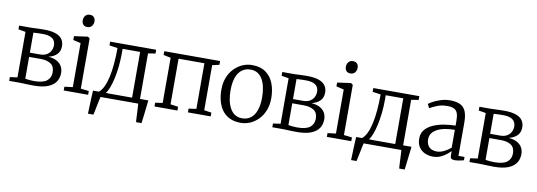

<svg xmlns="http://www.w3.org/2000/svg" viewBox="-67 -1219 5193 1855"><g transform="rotate(10 2530.0 -292.0)"><path d="M275 4Q253.5 4 224.8 3Q196 2 170.2 1Q144.5 0 130 0H34.5V-37L107.5 -47V-493.5L36.5 -505.5V-542.5H139Q155.5 -542.5 178.8 -543.5Q202 -544.5 228.2 -545.5Q254.5 -546.5 279.5 -546.5Q352 -546.5 396 -530.5Q440 -514.5 459.5 -485.5Q479 -456.5 479 -418Q479 -367 448.2 -337Q417.5 -307 366.5 -295.5Q414.5 -292 447.8 -274.8Q481 -257.5 498.2 -228.8Q515.5 -200 515.5 -160.5Q515.5 -112.5 491.2 -75.5Q467 -38.5 414 -17.2Q361 4 275 4ZM271.5 -40Q358 -40 396 -70.2Q434 -100.5 434 -154Q434 -212.5 396.2 -237Q358.5 -261.5 298.5 -261.5H184V-48Q192.5 -46 206.5 -44.2Q220.5 -42.5 237.5 -41.2Q254.5 -40 271.5 -40ZM184 -303H281.5Q323 -303 349.2 -318.8Q375.5 -334.5 388.2 -359.5Q401 -384.5 401 -413Q401 -438.5 389.2 -458.8Q377.5 -479 350 -490.8Q322.5 -502.5 275 -502.5Q251.5 -502.5 228 -501.8Q204.5 -501 184 -499.5Z M569.5 0V-37L650.5 -47V-479L576 -496.5V-534L704 -552H711L729 -538V-46L809 -37V0ZM685.5 -643Q660.5 -643 646.5 -658.5Q632.5 -674 632.5 -700Q632.5 -725.5 648 -745Q663.5 -764.5 692.5 -764.5H693.5Q718.5 -764.5 732.5 -749Q746.5 -733.5 746.5 -708Q746.5 -682 731 -662.5Q715.5 -643 686.5 -643Z M890.5 0V-45.5L905 -46.5Q931.5 -67 951.5 -108.5Q971.5 -150 984.5 -208.5Q997.5 -267 1003.8 -339.5Q1010 -412 1010 -494L929.5 -505.5V-542.5H1381V-505.5L1309.5 -494V0ZM972 -46.5H1232V-495H1060V-449Q1060 -382.5 1053 -318.8Q1046 -255 1033.8 -200.2Q1021.5 -145.5 1005.8 -105.2Q990 -65 972 -46.5ZM839 180Q840.5 142.5 841.8 104.8Q843 67 844.5 28.5Q846 -10 848.5 -48H994L932 -7Q927.5 11.5 922 37.5Q916.5 63.5 911 91.2Q905.5 119 900.8 142.8Q896 166.5 892.5 180ZM1310.5 180Q1309 157 1307.8 133.5Q1306.5 110 1305.5 87Q1304.5 64 1303.2 41.8Q1302 19.5 1300.5 -0.5L1255.5 -47.5H1391.5Q1389 -25 1386.2 -2.2Q1383.5 20.5 1381 43.5Q1378.5 66.5 1375.8 89.5Q1373 112.5 1370.2 135.2Q1367.5 158 1364.5 180Z M1460 0V-37L1532 -47.5V-490.5L1460.5 -505.5V-542.5H2008V-505.5L1939.5 -490V-47.5L2011.5 -37V0H1788V-37L1862.5 -47.5V-495H1609V-47.5L1685 -37V0Z M2068 -273Q2068 -340.5 2089.2 -393.2Q2110.5 -446 2146.8 -482.8Q2183 -519.5 2227.5 -538.8Q2272 -558 2318.5 -558Q2405.5 -558 2458 -518.5Q2510.5 -479 2534 -414.5Q2557.5 -350 2557.5 -274.5Q2557.5 -207 2536.2 -154Q2515 -101 2479 -64.2Q2443 -27.5 2398.5 -8.2Q2354 11 2307.5 11Q2242 11 2196.2 -11.8Q2150.5 -34.5 2122.2 -74.2Q2094 -114 2081 -165Q2068 -216 2068 -273ZM2312.5 -34.5Q2361.5 -34.5 2396.5 -60.8Q2431.5 -87 2450.2 -139Q2469 -191 2469 -267Q2469 -315.5 2460.5 -359.5Q2452 -403.5 2433.8 -438Q2415.5 -472.5 2386 -492.5Q2356.5 -512.5 2313.5 -512.5Q2264.5 -512.5 2229.2 -486.2Q2194 -460 2175.2 -408.5Q2156.5 -357 2156.5 -280Q2156.5 -231.5 2165.2 -187.2Q2174 -143 2192.5 -108.5Q2211 -74 2240.8 -54.2Q2270.5 -34.5 2312.5 -34.5Z M2856.5 4Q2835 4 2806.2 3Q2777.5 2 2751.8 1Q2726 0 2711.5 0H2616V-37L2689 -47V-493.5L2618 -505.5V-542.5H2720.5Q2737 -542.5 2760.2 -543.5Q2783.5 -544.5 2809.8 -545.5Q2836 -546.5 2861 -546.5Q2933.5 -546.5 2977.5 -530.5Q3021.5 -514.5 3041 -485.5Q3060.5 -456.5 3060.5 -418Q3060.5 -367 3029.8 -337Q2999 -307 2948 -295.5Q2996 -292 3029.2 -274.8Q3062.5 -257.5 3079.8 -228.8Q3097 -200 3097 -160.5Q3097 -112.5 3072.8 -75.5Q3048.5 -38.5 2995.5 -17.2Q2942.5 4 2856.5 4ZM2853 -40Q2939.5 -40 2977.5 -70.2Q3015.5 -100.5 3015.5 -154Q3015.5 -212.5 2977.8 -237Q2940 -261.5 2880 -261.5H2765.5V-48Q2774 -46 2788 -44.2Q2802 -42.5 2819 -41.2Q2836 -40 2853 -40ZM2765.5 -303H2863Q2904.5 -303 2930.8 -318.8Q2957 -334.5 2969.8 -359.5Q2982.5 -384.5 2982.5 -413Q2982.5 -438.5 2970.8 -458.8Q2959 -479 2931.5 -490.8Q2904 -502.5 2856.5 -502.5Q2833 -502.5 2809.5 -501.8Q2786 -501 2765.5 -499.5Z M3151 0V-37L3232 -47V-479L3157.5 -496.5V-534L3285.5 -552H3292.5L3310.5 -538V-46L3390.5 -37V0ZM3267 -643Q3242 -643 3228 -658.5Q3214 -674 3214 -700Q3214 -725.5 3229.5 -745Q3245 -764.5 3274 -764.5H3275Q3300 -764.5 3314 -749Q3328 -733.5 3328 -708Q3328 -682 3312.5 -662.5Q3297 -643 3268 -643Z M3472 0V-45.5L3486.5 -46.5Q3513 -67 3533 -108.5Q3553 -150 3566 -208.5Q3579 -267 3585.2 -339.5Q3591.5 -412 3591.5 -494L3511 -505.5V-542.5H3962.5V-505.5L3891 -494V0ZM3553.5 -46.5H3813.5V-495H3641.5V-449Q3641.5 -382.5 3634.5 -318.8Q3627.5 -255 3615.2 -200.2Q3603 -145.5 3587.2 -105.2Q3571.5 -65 3553.5 -46.5ZM3420.5 180Q3422 142.5 3423.2 104.8Q3424.5 67 3426 28.5Q3427.5 -10 3430 -48H3575.5L3513.5 -7Q3509 11.5 3503.5 37.5Q3498 63.5 3492.5 91.2Q3487 119 3482.2 142.8Q3477.5 166.5 3474 180ZM3892 180Q3890.5 157 3889.2 133.5Q3888 110 3887 87Q3886 64 3884.8 41.8Q3883.5 19.5 3882 -0.5L3837 -47.5H3973Q3970.5 -25 3967.8 -2.2Q3965 20.5 3962.5 43.5Q3960 66.5 3957.2 89.5Q3954.5 112.5 3951.8 135.2Q3949 158 3946 180Z M4192.5 10Q4151 10 4114.8 -5.8Q4078.5 -21.5 4055.5 -54.8Q4032.5 -88 4032.5 -140.5Q4032.5 -191 4061.2 -225.8Q4090 -260.5 4137.2 -281.5Q4184.5 -302.5 4241.8 -312.5Q4299 -322.5 4357 -323V-367.5Q4357 -414.5 4347.5 -442.5Q4338 -470.5 4313.8 -483.2Q4289.5 -496 4245 -496Q4189 -496 4145.5 -477.8Q4102 -459.5 4076 -444.5L4056 -483Q4067.5 -493 4099 -510Q4130.5 -527 4173.8 -540.8Q4217 -554.5 4263.5 -554.5Q4327 -554.5 4364.8 -535Q4402.5 -515.5 4418.8 -474Q4435 -432.5 4435 -366V-40H4494.5V-7.5Q4484 -4.5 4469 -1Q4454 2.5 4437.5 5Q4421 7.5 4406 7.5Q4384 7.5 4373.2 0Q4362.5 -7.5 4362.5 -34.5V-73.5Q4351 -61.5 4326.8 -41.5Q4302.5 -21.5 4268.5 -5.8Q4234.5 10 4192.5 10ZM4220 -45Q4253.5 -45 4290.5 -62.8Q4327.5 -80.5 4357 -107V-281.5Q4280.5 -281 4227.2 -264.8Q4174 -248.5 4146.2 -219Q4118.5 -189.5 4118.5 -150Q4118.5 -113 4132 -89.5Q4145.5 -66 4168.8 -55.5Q4192 -45 4220 -45Z M4790.5 4Q4769 4 4740.2 3Q4711.5 2 4685.8 1Q4660 0 4645.5 0H4550V-37L4623 -47V-493.5L4552 -505.5V-542.5H4654.5Q4671 -542.5 4694.2 -543.5Q4717.5 -544.5 4743.8 -545.5Q4770 -546.5 4795 -546.5Q4867.5 -546.5 4911.5 -530.5Q4955.5 -514.5 4975 -485.5Q4994.5 -456.5 4994.5 -418Q4994.5 -367 4963.8 -337Q4933 -307 4882 -295.5Q4930 -292 4963.2 -274.8Q4996.5 -257.5 5013.8 -228.8Q5031 -200 5031 -160.5Q5031 -112.5 5006.8 -75.5Q4982.5 -38.5 4929.5 -17.2Q4876.5 4 4790.5 4ZM4787 -40Q4873.5 -40 4911.5 -70.2Q4949.5 -100.5 4949.5 -154Q4949.5 -212.5 4911.8 -237Q4874 -261.5 4814 -261.5H4699.5V-48Q4708 -46 4722 -44.2Q4736 -42.5 4753 -41.2Q4770 -40 4787 -40ZM4699.5 -303H4797Q4838.5 -303 4864.8 -318.8Q4891 -334.5 4903.8 -359.5Q4916.5 -384.5 4916.5 -413Q4916.5 -438.5 4904.8 -458.8Q4893 -479 4865.5 -490.8Q4838 -502.5 4790.5 -502.5Q4767 -502.5 4743.5 -501.8Q4720 -501 4699.5 -499.5Z"/></g></svg>

Font: Merriweather 48pt Light
Style: Regular
Weight: 300
Version: Version 2.100